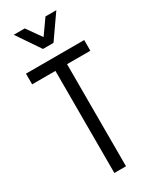

<svg xmlns="http://www.w3.org/2000/svg" viewBox="-228 -960 823 1018"><g transform="rotate(-30 183.5 -450.5)"><path d="M5.9 -690.4H362.3V-625H219.7V0H148.4V-625H5.9ZM52.7 -901.4H120.1L183.6 -811.5L247.1 -901.4H313.5L213.9 -758.8H149.4Z"/></g></svg>

Font: Dinish Condensed
Style: Regular
Weight: 400
Width: 3
Designer: Bert Driehuis
Foundry: Playbeing
Version: Version 3.006; git-39231f3c-release